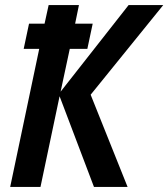

<svg xmlns="http://www.w3.org/2000/svg" viewBox="-20 -734 661 754"><path d="M20 0H139L214 -356L349 0H481L336 -362L621 -714H485L218 -374L254 -542H323L344 -641H275L290 -714H171L155 -641H94L73 -542H134Z"/></svg>

Font: Noto Sans SemiCondensed SemiBold
Style: Italic
Weight: 600
Width: 4
Italic angle: -12°
Designer: Monotype Design Team
Foundry: Monotype Imaging Inc.
Version: Version 2.013